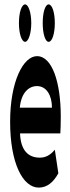

<svg xmlns="http://www.w3.org/2000/svg" viewBox="-20 -838 317 872"><path d="M156 14C193 14 222 -9 245 -51L229 -158C209 -134 188 -122 161 -122C109 -122 74 -154 71 -232H254C255 -246 256 -277 256 -309C256 -464 217 -583 148 -583C86 -583 26 -469 26 -285C26 -96 84 14 156 14ZM66 -733C66 -686 78 -648 94 -648C109 -648 122 -686 122 -733C122 -781 109 -818 94 -818C78 -818 66 -781 66 -733ZM70 -349C76 -416 110 -447 148 -447C191 -447 216 -405 216 -349ZM174 -733C174 -686 185 -648 201 -648C217 -648 229 -686 229 -733C229 -781 217 -818 201 -818C185 -818 174 -781 174 -733Z"/></svg>

Font: 寒蝉无机体 CompactMedium
Style: Regular
Weight: 500
Width: 3
Designer: ChillTanhei {Warren2060}; 
Source Han Sans {Ryoko NISHIZUKA 西塚涼子 (kana, bopomofo & ideographs); Paul D. Hunt (Latin, Gre
Foundry: ChillType&Adobe
Version: Version 1.000;Glyphs 3.1.1 (3135)